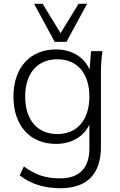

<svg xmlns="http://www.w3.org/2000/svg" viewBox="-20 -771 635 1014"><path d="M299 223C439 223 513 149 513 5V-389C513 -425 516 -463 521 -501H461L453 -404C424 -470 358 -510 276 -510C138 -510 51 -413 51 -261C51 -108 138 -11 276 -11C357 -11 422 -49 452 -113V14C452 116 399 171 298 171C223 171 169 154 106 108L84 155C142 201 214 223 299 223ZM283 -63C179 -63 113 -136 113 -261C113 -386 179 -458 283 -458C386 -458 452 -386 452 -261C452 -136 386 -63 283 -63ZM269 -550H331L440 -751H395L300 -596L205 -751H160Z"/></svg>

Font: Poppy and Pepper Light
Style: Regular
Weight: 300
Designer: Thy Ha
Foundry: Thy Ha
Version: Version 0.001;Glyphs 3.2 (3227)